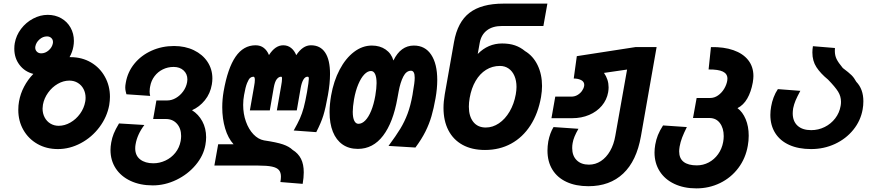

<svg xmlns="http://www.w3.org/2000/svg" viewBox="-20 -810 4840 1060"><path d="M81 -203Q81 -228.5 85 -250Q92.5 -292.5 113 -331.5Q133.5 -370.5 164 -402Q116.5 -414 87.8 -451.8Q59 -489.5 59 -541Q59 -558.5 61.5 -571.5Q69 -614.5 96.2 -650.5Q123.5 -686.5 162.8 -707.2Q202 -728 243.5 -728Q285 -728 318 -709.2Q351 -690.5 369.5 -657.5Q388 -624.5 388 -584Q388 -569 385 -552.5Q380 -523.5 364 -494.5H369.5Q432.5 -494.5 482 -465.5Q531.5 -436.5 559.2 -386.2Q587 -336 587 -275.5Q587 -255 583 -230Q571 -164 529 -108Q487 -52 426 -19.5Q365 13 299.5 13Q236.5 13 186.8 -15.2Q137 -43.5 109 -92.8Q81 -142 81 -203ZM450.5 -248.5Q452.5 -258.5 452.5 -270Q452.5 -297 441.2 -318.5Q430 -340 409.5 -352.5Q389 -365 363 -365Q330 -365 298.8 -347Q267.5 -329 245.5 -298.2Q223.5 -267.5 217 -232Q215 -217 215 -210.5Q215 -183.5 226.5 -161.8Q238 -140 258.2 -127.8Q278.5 -115.5 304 -115.5Q337 -115.5 368.5 -133.5Q400 -151.5 422 -182Q444 -212.5 450.5 -248.5ZM272 -571.5Q272.5 -574 272.5 -578Q272.5 -591.5 263.2 -600.2Q254 -609 239.5 -609Q216.5 -609 197.8 -592.2Q179 -575.5 175 -553Q174.5 -551 174.5 -547Q174.5 -533.5 183.8 -524.5Q193 -515.5 207.5 -515.5Q230 -515.5 249 -532.2Q268 -549 272 -571.5Z M590 18Q590 -0.5 594 -23Q598.5 -49 607.8 -72Q617 -95 637 -128.5L777 -120Q737.5 -67.5 728.5 -13Q726.5 -2.5 726.5 9Q726.5 49 754 70.2Q781.5 91.5 826.5 91.5Q861 91.5 893.2 76.5Q925.5 61.5 948 33.5Q970.5 5.5 977.5 -32Q980 -48 980 -59Q980 -101 956.8 -127Q933.5 -153 895.5 -153H825.5L843.5 -255.5H904.5Q928 -255.5 951.2 -269Q974.5 -282.5 991.2 -305.5Q1008 -328.5 1013 -356Q1014.5 -363.5 1014.5 -371.5Q1014.5 -402 993.5 -421.2Q972.5 -440.5 938.5 -440.5Q906.5 -440.5 879 -427Q851.5 -413.5 833 -389Q814.5 -364.5 809 -333Q808.5 -331 807.2 -322.5Q806 -314 806 -305Q806 -293.5 809 -280.5L678 -289.5Q677 -293.5 674.2 -304.5Q671.5 -315.5 671.5 -327.5Q671.5 -338 674.5 -353.5Q684.5 -412.5 722 -458.5Q759.5 -504.5 816.8 -530.2Q874 -556 941 -556Q1002 -556 1050.2 -532.8Q1098.5 -509.5 1125.5 -468.8Q1152.5 -428 1152.5 -377Q1152.5 -361 1149.5 -343.5Q1141 -293.5 1111 -256.5Q1081 -219.5 1040 -201.5Q1076 -179 1097 -140.2Q1118 -101.5 1118 -52Q1118 -33 1114 -10Q1103.5 49.5 1060.2 101Q1017 152.5 953.8 183Q890.5 213.5 823.5 213.5Q754 213.5 701 188.8Q648 164 619 119.8Q590 75.5 590 18Z M1531 165Q1531 142 1519.8 128.8Q1508.5 115.5 1481.5 109.8Q1454.5 104 1404.5 104H1163.5L1184.5 -13.5H1269.5Q1239 -47 1223 -100.8Q1207 -154.5 1207 -217.5Q1207 -261.5 1214.5 -305Q1237 -433.5 1280.5 -496.8Q1324 -560 1391 -560Q1418 -560 1436.5 -545.5Q1455 -531 1465 -506Q1499.5 -560 1543.5 -560Q1569 -560 1587.2 -545.2Q1605.5 -530.5 1615.5 -505.5Q1651.5 -560 1696.5 -560Q1748.5 -560 1775.2 -519.8Q1802 -479.5 1802 -402Q1802 -349 1790.5 -285.5Q1777.5 -212.5 1765 -172.2Q1752.5 -132 1726 -80.5L1601.5 -89.5Q1623.5 -128.5 1635.8 -156Q1648 -183.5 1656.8 -216Q1665.5 -248.5 1675 -301.5Q1685 -360 1685 -375Q1685 -382.5 1683.2 -384.5Q1681.5 -386.5 1677.5 -386.5Q1664.5 -386.5 1655 -370.5Q1645.5 -354.5 1640 -324.5L1618.5 -200.5H1508.5L1532 -334.5Q1537 -361 1537 -375.5Q1537 -382.5 1535.8 -384.5Q1534.5 -386.5 1531.5 -386.5Q1519 -386.5 1508 -372.8Q1497 -359 1491 -324.5L1469.5 -200.5H1359.5L1383 -334.5Q1387 -355 1387 -369Q1387 -386.5 1379 -386.5Q1369.5 -386.5 1361.2 -380Q1353 -373.5 1344 -351.2Q1335 -329 1327.5 -285.5Q1322.5 -259 1322.5 -231Q1322.5 -181 1337.8 -138.5Q1353 -96 1379.2 -68.5Q1405.5 -41 1437.5 -35Q1508 -24.5 1542.2 -12.8Q1576.5 -1 1595.5 17.5Q1626.5 36.5 1641.8 66.8Q1657 97 1657 141.5Q1657 170 1651 205L1528 195Q1531 178.5 1531 165Z M1799.5 -191Q1799.5 -232.5 1808 -282.5Q1822 -362.5 1855 -425.2Q1888 -488 1934.2 -523.2Q1980.5 -558.5 2033 -558.5Q2077.5 -558.5 2109.2 -536.5Q2141 -514.5 2152 -476Q2192 -558.5 2265 -558.5Q2327 -558.5 2360.5 -508Q2394 -457.5 2394 -368.5Q2394 -321 2384.5 -267.5Q2374.5 -211 2362.2 -168.8Q2350 -126.5 2329 -84.2Q2308 -42 2273.5 4.5L2125 -4.5Q2167.5 -62 2190.5 -100Q2213.5 -138 2230 -181.8Q2246.5 -225.5 2257.5 -287L2259.5 -300.5Q2264.5 -329 2267 -347.8Q2269.5 -366.5 2269.5 -381Q2269.5 -419.5 2249 -419.5Q2223 -419.5 2206.5 -387.2Q2190 -355 2181 -305.5L2174 -267.5Q2150.5 -134 2095 -61Q2039.5 12 1955.5 12Q1906 12 1871 -12.5Q1836 -37 1817.8 -82.5Q1799.5 -128 1799.5 -191ZM2052 -281.5Q2059 -323.5 2059 -351Q2059 -383.5 2051 -400.8Q2043 -418 2028 -418Q2009.5 -418 1991.2 -399Q1973 -380 1958 -344.5Q1943 -309 1934.5 -261.5Q1927.5 -219.5 1927.5 -192.5Q1927.5 -160.5 1935.8 -143.5Q1944 -126.5 1959 -126.5Q1978.5 -126.5 1996.5 -144.8Q2014.5 -163 2029 -198Q2043.5 -233 2052 -281.5Z M2428.5 -214.5Q2428.5 -248.5 2435.5 -289.5L2486.5 -578Q2506 -688.5 2572 -739.2Q2638 -790 2759 -790H3002L2980 -666.5H2751.5Q2699.5 -666.5 2668 -642.2Q2636.5 -618 2628.5 -573.5L2617.5 -512Q2674.5 -570 2752 -570Q2792.5 -570 2823 -559.5Q2853.5 -549 2878.5 -528Q2923.5 -501 2948 -450.2Q2972.5 -399.5 2972.5 -335Q2972.5 -307.5 2967 -274.5Q2951 -183.5 2908.5 -117.8Q2866 -52 2802 -17Q2738 18 2657.5 18Q2585.5 18 2534 -10.2Q2482.5 -38.5 2455.5 -90.8Q2428.5 -143 2428.5 -214.5ZM2827.5 -289Q2831.5 -312 2831.5 -330Q2831.5 -364.5 2820.2 -390.8Q2809 -417 2788.2 -431.5Q2767.5 -446 2740 -446Q2698 -446 2663.5 -424.5Q2629 -403 2605.8 -363.2Q2582.5 -323.5 2573 -269.5Q2568.5 -244 2568.5 -221.5Q2568.5 -168 2593 -137Q2617.5 -106 2662 -106Q2700 -106 2734.5 -129.2Q2769 -152.5 2793.5 -194.2Q2818 -236 2827.5 -289Z M3002.5 21.5Q3002.5 -2.5 3007 -29.5Q3016 -76 3036 -108.5L3173.5 -99Q3146.5 -52.5 3141.5 -20.5Q3139 -8 3139 7.5Q3139 50 3163.8 74.5Q3188.5 99 3231.5 99Q3267.5 99 3297.5 79.2Q3327.5 59.5 3348.2 23.5Q3369 -12.5 3377 -60L3442 -426L3314.5 -407.5Q3340 -371 3340 -327.5Q3340 -315.5 3337.5 -300.5Q3330 -258.5 3302.5 -226Q3275 -193.5 3232.5 -175.5Q3190 -157.5 3139.5 -157.5H3024.5L3045.5 -276.5H3133.5Q3153 -276.5 3168.2 -285.5Q3183.5 -294.5 3193 -308Q3202.5 -321.5 3205 -335.5Q3205.5 -337.5 3205.5 -341.5Q3205.5 -359 3188.5 -367.8Q3171.5 -376.5 3147.5 -376.5L3164.5 -500L3488 -550H3605L3518.5 -58Q3494.5 78.5 3420.5 148.2Q3346.5 218 3228.5 218Q3158.5 218 3107.5 194.2Q3056.5 170.5 3029.5 126.2Q3002.5 82 3002.5 21.5Z M3593.5 32Q3593.5 12.5 3597.5 -11.5Q3602.5 -39.5 3612.2 -64Q3622 -88.5 3640.5 -117.5L3772 -108.5Q3755.5 -75.5 3746 -50.8Q3736.5 -26 3732 -0.5Q3729.5 15.5 3729.5 25.5Q3729.5 64.5 3754.5 83.8Q3779.5 103 3827 103Q3862 103 3892.8 86.8Q3923.5 70.5 3944.5 41.2Q3965.5 12 3972.5 -26Q3975.5 -42.5 3975.5 -58.5Q3975.5 -102.5 3954.5 -130.5Q3933.5 -158.5 3896.5 -158.5H3806L3826 -269H3900Q3924 -269 3944.2 -283.2Q3964.5 -297.5 3977.8 -319.5Q3991 -341.5 3995 -364.5Q3996 -372.5 3996 -376Q3996 -402.5 3970.8 -414.8Q3945.5 -427 3892 -426.5L3905 -550Q3976 -551.5 4029 -533Q4082 -514.5 4110.8 -478Q4139.5 -441.5 4139.5 -390Q4139.5 -376.5 4136 -354.5Q4126.5 -302.5 4105.5 -266Q4084.5 -229.5 4051.5 -213Q4080 -192 4096.8 -152Q4113.5 -112 4113.5 -61Q4113.5 -32.5 4108.5 -5.5Q4096.5 64 4056.2 117.5Q4016 171 3955.5 200.5Q3895 230 3824.5 230Q3755.5 230 3703 205.2Q3650.5 180.5 3622 135.5Q3593.5 90.5 3593.5 32Z M4233 -175.5Q4233 -198 4237.5 -222.5Q4241.5 -247 4251 -272.2Q4260.5 -297.5 4274.5 -318L4398.5 -308.5Q4381 -276 4372.2 -255.2Q4363.5 -234.5 4359 -212.5Q4356.5 -196 4356.5 -184.5Q4356.5 -140.5 4383.2 -116Q4410 -91.5 4458.5 -91.5Q4498 -91.5 4532.8 -108.8Q4567.5 -126 4591 -156.5Q4614.5 -187 4621 -225.5Q4623 -236 4623 -248Q4623 -278.5 4606.8 -304.5Q4590.5 -330.5 4551.5 -370.5Q4510 -404.5 4487.5 -439Q4465 -473.5 4465 -520Q4465 -536.5 4468 -555L4589.5 -545Q4589 -539.5 4589 -529Q4589 -504 4598.5 -484.2Q4608 -464.5 4633 -434.5Q4667 -409 4681.2 -394.8Q4695.5 -380.5 4707.5 -358.5Q4746.5 -318 4746.5 -251Q4746.5 -227.5 4742.5 -206Q4731.5 -143.5 4691 -93.5Q4650.5 -43.5 4589.5 -15.2Q4528.5 13 4458 13Q4388 13 4337.5 -9.8Q4287 -32.5 4260 -75.2Q4233 -118 4233 -175.5Z"/></svg>

Font: JuliaMono ExtraBoldItalic
Style: Regular
Weight: 800
Italic angle: -9°
Monospace: yes
Designer: cormullion
Foundry: corm
Version: Version 0.049; ttfautohint (v1.8.4)